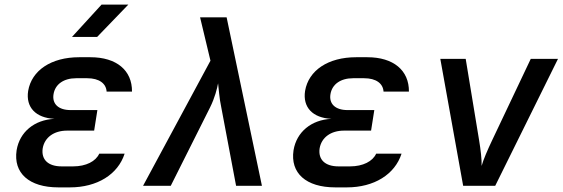

<svg xmlns="http://www.w3.org/2000/svg" viewBox="-20 -805 2440 832"><path d="M292 -645H401L536 -785H420ZM283 7C401 7 491 -49 520 -139H410C395 -106 353 -84 297 -84H247C189 -84 158 -113 165 -162C173 -209 213 -239 271 -239H388L402 -328H286C233 -328 205 -355 212 -397C219 -440 256 -466 310 -466H358C410 -466 440 -443 442 -408H552C553 -500 485 -557 372 -557H323C202 -557 117 -500 102 -411C91 -340 135 -294 216 -290C129 -286 65 -233 52 -154C37 -55 106 7 233 7Z M600 0H720L890 -339C911 -381 921 -422 925 -444C928 -422 930 -380 939 -339L1003 0H1115L962 -730H847L892 -542Z M1483 7C1601 7 1691 -49 1720 -139H1610C1595 -106 1553 -84 1497 -84H1447C1389 -84 1358 -113 1365 -162C1373 -209 1413 -239 1471 -239H1588L1602 -328H1486C1433 -328 1405 -355 1412 -397C1419 -440 1456 -466 1510 -466H1558C1610 -466 1640 -443 1642 -408H1752C1753 -500 1685 -557 1572 -557H1523C1402 -557 1317 -500 1302 -411C1291 -340 1335 -294 1416 -290C1329 -286 1265 -233 1252 -154C1237 -55 1306 7 1433 7Z M1987 0H2126L2398 -550H2280L2113 -198C2093 -156 2074 -112 2067 -86C2068 -113 2063 -156 2056 -198L1998 -550H1888Z"/></svg>

Font: JetBrains Mono SemiBold
Style: Italic
Weight: 472
Italic angle: -9°
Monospace: yes
Designer: Philipp Nurullin, Konstantin Bulenkov
Foundry: JetBrains
Version: Version 2.305